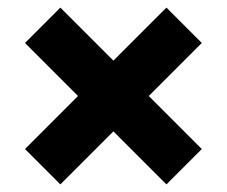

<svg xmlns="http://www.w3.org/2000/svg" viewBox="-20 -584 600 508"><path d="M139.7 -563.9 513.9 -189.7 420.3 -96.1 46.1 -470.3ZM46.1 -189.7 420.3 -563.9 513.9 -470.3 139.7 -96.1Z"/></svg>

Font: TASA Explorer VF
Style: Regular
Weight: 400
Designer: Weizhong Zhang
Foundry: Local Remote
Version: Version 1.000;Glyphs 3.2 (3192)